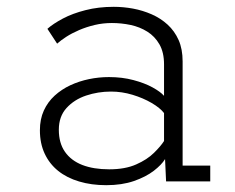

<svg xmlns="http://www.w3.org/2000/svg" viewBox="-20 -532 690 563"><path d="M291.5 11Q248 11 212 0.2Q176 -10.5 150.5 -31Q125 -51.5 111 -81.5Q97 -111.5 97 -150Q97 -182.5 108.5 -207.8Q120 -233 140.2 -251.5Q160.5 -270 186.2 -282Q212 -294 241 -300Q270 -306 299.5 -306Q338.5 -306 371.2 -297.2Q404 -288.5 427.2 -275.8Q450.5 -263 461 -251V-343.5Q461 -378.5 447.5 -402Q434 -425.5 412 -439.2Q390 -453 363 -458.8Q336 -464.5 308 -464.5Q282 -464.5 257.8 -458.8Q233.5 -453 212 -443.8Q190.5 -434.5 174.2 -424Q158 -413.5 147.5 -404L119 -447.5Q136 -462.5 164.2 -477.5Q192.5 -492.5 230.5 -502.2Q268.5 -512 313.5 -512Q341.5 -512 370 -506.8Q398.5 -501.5 424.8 -490Q451 -478.5 471.5 -459.8Q492 -441 503.8 -414.5Q515.5 -388 515.5 -352V-46.5H596.5V0H467L464 -65.5Q454 -49 431 -31.2Q408 -13.5 372.8 -1.2Q337.5 11 291.5 11ZM300 -35.5Q347 -35.5 379.2 -49.8Q411.5 -64 431.5 -83.8Q451.5 -103.5 461 -118.5V-200.5Q449.5 -215.5 424.8 -230Q400 -244.5 368.8 -254Q337.5 -263.5 305.5 -263.5Q267.5 -263.5 232.5 -251.8Q197.5 -240 175 -215.2Q152.5 -190.5 152.5 -151.5Q152.5 -112.5 170.5 -86.8Q188.5 -61 221.5 -48.2Q254.5 -35.5 300 -35.5Z"/></svg>

Font: Trispace Thin ExtraLight
Style: Regular
Weight: 250
Version: Version 1.210